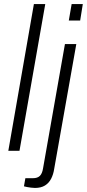

<svg xmlns="http://www.w3.org/2000/svg" viewBox="-20 -743 428 946"><path d="M21 0 147 -723H203L76 0ZM319 -642 333 -723H388L375 -642ZM152 183Q143 183 132.5 181.5Q122 180 113 178.5Q104 177 98 175L105 135H142Q165 135 176.5 123.5Q188 112 192 87L300 -526H356L247 89Q243 116 232 137.5Q221 159 201.5 171Q182 183 152 183Z"/></svg>

Font: Archivo SemiCondensed ExtraLight
Style: Italic
Weight: 250
Width: 4
Italic angle: -10°
Designer: Hector Gatti
Foundry: Omnibus-Type
Version: Version 2.001